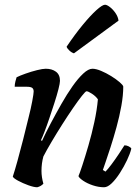

<svg xmlns="http://www.w3.org/2000/svg" viewBox="-20 -790 585 810"><path d="M137 0Q123 0 99.5 -8.5Q76 -17 56.5 -27.5Q37 -38 34 -45Q42 -69 53.5 -110.5Q65 -152 77.5 -201Q90 -250 101 -296Q110 -331 116 -363Q122 -395 122 -404Q122 -415 115.5 -419.5Q109 -424 93 -424H42Q42 -435 45 -446.5Q48 -458 50 -464Q64 -471 88 -479.5Q112 -488 136 -494Q160 -500 173 -500Q199 -500 216 -487.5Q233 -475 233 -449Q233 -439 226.5 -413.5Q220 -388 209.5 -355.5Q199 -323 188 -290.5Q177 -258 167.5 -233.5Q158 -209 153 -199L157 -195Q173 -230 194.5 -270.5Q216 -311 239 -351.5Q262 -392 285.5 -425.5Q309 -459 331 -479.5Q353 -500 370 -500Q385 -500 406.5 -491Q428 -482 449 -469Q470 -456 484.5 -443.5Q499 -431 500 -425Q500 -388 492 -343.5Q484 -299 471.5 -253.5Q459 -208 446.5 -169.5Q434 -131 425 -105Q416 -79 414 -73L425 -66Q435 -76 450 -96Q465 -116 480 -138.5Q495 -161 505 -177Q514 -177 523 -172.5Q532 -168 534 -163Q529 -142 516 -114.5Q503 -87 486 -60.5Q469 -34 451.5 -17Q434 0 419 0Q396 0 372 -8Q348 -16 331 -27.5Q314 -39 311 -47Q316 -58 327.5 -93Q339 -128 353 -176Q367 -224 378 -275Q389 -326 393 -371Q384 -384 368 -394.5Q352 -405 345 -405Q341 -405 325.5 -385.5Q310 -366 288 -334Q266 -302 242.5 -265Q219 -228 198 -192.5Q177 -157 163 -130Q155 -101 155 -69Q155 -43 163 -15Q153 -4 137 0ZM292 -565Q282 -568 272.5 -577Q263 -586 261 -593Q296 -645 329 -685Q362 -725 387 -747.5Q412 -770 423 -770Q431 -770 444 -760Q457 -750 467.5 -734.5Q478 -719 480 -703Z"/></svg>

Font: Texturina 72pt 72pt Regular
Style: Bold Italic
Weight: 700
Italic angle: -11°
Designer: Guillermo Torres Carreño
Foundry: Omnibus-Type
Version: Version 1.002; ttfautohint (v1.8.3)